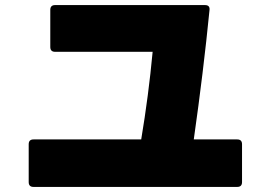

<svg xmlns="http://www.w3.org/2000/svg" viewBox="-20 -742 1040 756"><path d="M93 -25V-174Q93 -193 112 -193H536Q565 -366 581 -538H197Q178 -538 178 -557V-703Q178 -722 197 -722H787Q807 -722 805 -703Q781 -460 743 -193H914Q933 -193 933 -174V-25Q933 -6 914 -6H112Q93 -6 93 -25Z"/></svg>

Font: LINE Seed JP_TTF ExtraBold
Style: Regular
Weight: 800
Designer: LY Corporation & Fontrix & Fontworks
Version: Version 1.015